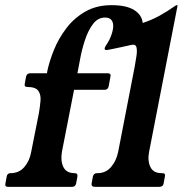

<svg xmlns="http://www.w3.org/2000/svg" viewBox="-42 -724 708 744"><path d="M141 -447Q149 -486 167 -530.5Q185 -575 215 -614.5Q245 -654 288.5 -679Q332 -704 390 -704Q448 -704 478 -685Q508 -666 511 -635Q547 -647 576 -663Q605 -679 638 -702Q641 -704 643 -704H644Q646 -704 646 -702L536 -137Q529 -102 540.5 -77.5Q552 -53 584 -53H587Q600 -53 597 -40L592 -13Q590 0 575 0H326Q311 0 313 -13L318 -40Q321 -53 334 -53H336Q368 -53 388.5 -77Q409 -101 416 -136L480 -466Q483 -484 486.5 -505Q490 -526 487 -540Q484 -554 467 -550Q450 -546 428.5 -541.5Q407 -537 390.5 -533.5Q374 -530 372 -530Q364 -530 363.5 -534.5Q363 -539 368 -547Q380 -564 387.5 -583Q395 -602 396.5 -618.5Q398 -635 390.5 -645.5Q383 -656 365 -656Q337 -656 318 -630.5Q299 -605 287 -568Q275 -531 269 -498L258 -440H376Q389 -440 386 -427L379 -389Q376 -376 363 -376H245L198 -136Q192 -101 203.5 -77Q215 -53 247 -53Q260 -53 258 -40L253 -13Q250 0 237 0H-11Q-24 0 -21 -13L-16 -40Q-14 -53 -1 -53Q32 -53 52.5 -77Q73 -101 79 -136L109 -287Q113 -311 115 -334Q117 -357 106.5 -372Q96 -387 64 -387Q51 -387 54 -400L59 -427Q62 -440 75 -440H140Z"/></svg>

Font: Young Serif Light
Style: Italic
Weight: 300
Italic angle: -10.979°
Designer: Bastien Sozeau
Foundry: NBR — Bastien Sozeau
Version: Version 5.001